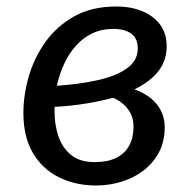

<svg xmlns="http://www.w3.org/2000/svg" viewBox="-20 -559 576 591"><path d="M338 -539Q383 -539 418 -524.5Q453 -510 473 -483Q493 -456 493 -416Q493 -373 468 -340.5Q443 -308 394 -284Q422 -274 443 -257.5Q464 -241 475.5 -218Q487 -195 487 -168Q487 -123 469 -89.5Q451 -56 421 -33.5Q391 -11 353.5 0.5Q316 12 276 12Q212 12 161 -13.5Q110 -39 81 -88.5Q52 -138 52 -211Q52 -266 68.5 -323.5Q85 -381 120 -430Q155 -479 209 -509Q263 -539 338 -539ZM328 -258Q291 -248 246 -240.5Q201 -233 148 -230Q148 -225 148 -221.5Q148 -218 148 -213Q148 -177 159 -142Q170 -107 197 -83.5Q224 -60 272 -60Q311 -60 337.5 -73Q364 -86 377.5 -110.5Q391 -135 391 -169Q391 -193 382 -210Q373 -227 359 -239Q345 -251 328 -258ZM329 -470Q293 -470 264.5 -456.5Q236 -443 214 -418.5Q192 -394 177.5 -362.5Q163 -331 155 -295Q228 -300 284 -313Q340 -326 372 -349.5Q404 -373 404 -410Q404 -441 384 -455.5Q364 -470 329 -470Z"/></svg>

Font: Fira Sans Variable
Style: Italic
Weight: 397
Italic angle: -8°
Designer: Carrois Corporate & Edenspiekermann AG
Foundry: Carrois Corporate GbR & Edenspiekermann AG
Version: Version 4.202